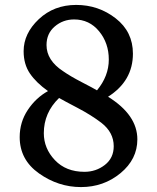

<svg xmlns="http://www.w3.org/2000/svg" viewBox="-20 -751 638 780"><path d="M158 -210Q158 -148 203 -100.5Q248 -53 323 -53Q370 -53 406 -81Q442 -109 442 -157Q442 -213 392 -252Q350 -284 294.5 -313Q239 -342 220 -353Q158 -293 158 -210ZM374 -384Q422 -442 422 -509Q422 -576 382.5 -624Q343 -672 281 -672Q236 -672 202.5 -643.5Q169 -615 169 -568Q169 -506 236 -462Q266 -441 312.5 -417Q359 -393 374 -384ZM520 -533Q520 -422 419 -358Q538 -284 538 -185Q538 -104 469.5 -47.5Q401 9 309 9Q217 9 138.5 -46.5Q60 -102 60 -194Q60 -255 93 -304.5Q126 -354 175 -381Q127 -415 101.5 -452.5Q76 -490 76 -543Q76 -615 137.5 -673Q199 -731 289.5 -731Q380 -731 450 -676.5Q520 -622 520 -533Z"/></svg>

Font: Laila Medium
Style: Regular
Weight: 500
Designer: Hitesh Malaviya
Foundry: Indian Type Foundry
Version: Version 1.302;PS 1.0;hotconv 1.0.78;makeotf.lib2.5.61930; tt